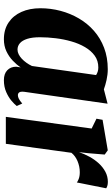

<svg xmlns="http://www.w3.org/2000/svg" viewBox="197 -788 601 1036"><g transform="rotate(90 498.0 -269.5)"><path d="M475 -100.5Q472.5 -80.5 477.8 -72.8Q483 -65 493.5 -65Q502 -65 512.5 -70.2Q523 -75.5 538 -88.5L551.5 -59Q543 -47.5 523.8 -31Q504.5 -14.5 476.2 -2Q448 10.5 412 10.5Q377.5 10.5 358.5 -7.8Q339.5 -26 339.5 -56L343 -80Q329 -58.5 307.2 -37.8Q285.5 -17 256.5 -3.2Q227.5 10.5 191.5 10.5Q138.5 10.5 101 -14.8Q63.5 -40 43.8 -84.2Q24 -128.5 24 -186.5Q24 -242 38 -295Q52 -348 79 -394.2Q106 -440.5 145.8 -475.5Q185.5 -510.5 237.5 -530.2Q289.5 -550 353 -550Q381.5 -550 410.8 -543.5Q440 -537 461.5 -529L539 -549ZM384.5 -487Q377 -492 366.8 -495.5Q356.5 -499 343.5 -499Q307 -499 280 -479.5Q253 -460 233.8 -427.2Q214.5 -394.5 202.8 -353.2Q191 -312 185.8 -268.5Q180.5 -225 180.5 -184Q180.5 -142.5 189 -115.8Q197.5 -89 212.5 -76Q227.5 -63 247 -63Q260 -63 272.5 -69.2Q285 -75.5 296.5 -86.2Q308 -97 318 -111Q328 -125 335.5 -140.5Z M610 0 673 -463 620 -489 626 -522 790.5 -550 813.5 -533.5 806 -443.5 800.5 -395Q810 -423 825 -450.8Q840 -478.5 860.5 -501Q881 -523.5 906.2 -537Q931.5 -550.5 961 -550.5Q974 -550.5 982.8 -547.5Q991.5 -544.5 995.5 -541.5L964 -383Q960.5 -387 945.5 -393Q930.5 -399 908.5 -399Q892.5 -399 877.5 -395.8Q862.5 -392.5 848.8 -386.8Q835 -381 823.8 -372.8Q812.5 -364.5 804 -354L755.5 0Z"/></g></svg>

Font: Merriweather 60pt ExtraBold
Style: Italic
Weight: 800
Italic angle: -7.8°
Version: Version 2.101